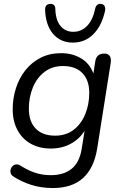

<svg xmlns="http://www.w3.org/2000/svg" viewBox="-20 -765 626 974"><path d="M248 188.9Q189.6 188.9 139.3 173.1Q89 157.2 49 131Q37.8 124.2 34.5 114.2Q31.1 104.2 33.9 94.4Q36.6 84.7 43.7 77.6Q50.8 70.6 61.3 69.1Q71.8 67.7 83.9 75Q119.1 97.9 156.1 110.7Q193.2 123.6 238.5 123.6Q302.8 123.6 343 91.6Q383.1 59.6 394.2 -8.9L412.8 -124.1L420.8 -123.1Q396.3 -70.9 348.5 -41.2Q300.6 -11.5 237.8 -11.5Q179.8 -11.5 136.4 -35.7Q92.9 -60 68.7 -105Q44.4 -149.9 44.4 -210.3Q44.4 -266.3 60.9 -317.8Q77.3 -369.2 109 -409Q140.7 -448.8 186.2 -472Q231.7 -495.3 290.2 -495.3Q350.4 -495.3 396.2 -465.9Q442.1 -436.5 459.1 -376.1L449.3 -362.9L463.4 -454Q469.3 -493.3 509.5 -493.3Q528.4 -493.3 536.7 -480.9Q545 -468.5 541.6 -445.7L473.3 -13.3Q457.3 87.5 401.3 138.2Q345.4 188.9 248 188.9ZM259.3 -76.8Q315.8 -76.8 354.4 -107.1Q393 -137.3 412.9 -187Q432.8 -236.6 432.8 -294.1Q432.8 -358.3 398 -394.1Q363.1 -430 299.5 -430Q244 -430 205.1 -399.7Q166.3 -369.4 146.3 -320.3Q126.4 -271.1 126.4 -213.6Q126.4 -148.4 161.3 -112.6Q196.1 -76.8 259.3 -76.8ZM349.7 -548.9Q286.9 -548.9 249 -593.5Q211.2 -638.1 208.8 -715.8Q208.4 -728.5 214.2 -736.1Q220.1 -743.6 231.8 -745.1Q244 -746.6 252.1 -740.7Q260.2 -734.8 260.6 -721.1Q262 -663.9 286.4 -633.8Q310.8 -603.7 352.1 -603.7Q393.5 -603.7 422.6 -634.5Q451.7 -665.4 463.3 -722.6Q466.2 -734.8 473.8 -740.7Q481.3 -746.6 492.6 -745.1Q504.8 -744.1 510.4 -734.3Q516 -724.5 512.6 -708.8Q495.7 -633.1 453.1 -591Q410.6 -548.9 349.7 -548.9Z"/></svg>

Font: Nunito Variable Extra Light
Style: Italic
Weight: 200
Italic angle: -9°
Designer: Vernon Adams
Foundry: Vernon Adams
Version: Version 3.602